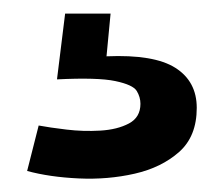

<svg xmlns="http://www.w3.org/2000/svg" viewBox="-20 -26 330 283"><path d="M20 226 37 159Q53 162 78 165Q103 168 128 166.5Q153 165 170 156Q187 147 187 127Q187 117 181.5 108Q176 99 150 93.5Q124 88 64 91L76 -6H143L137 57Q207 54 238.5 74Q270 94 270 133Q270 175 244 198Q218 221 178.5 230Q139 239 96 237Q53 235 20 226Z"/></svg>

Font: Bricolage Grotesque 10pt SemiBold
Style: Regular
Weight: 600
Designer: Mathieu Triay
Foundry: Atelier Triay
Version: Version 1.000; ttfautohint (v1.8.4.7-5d5b);gftools[0.9.29]